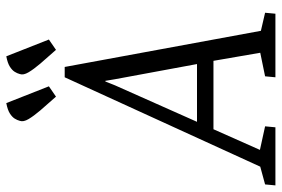

<svg xmlns="http://www.w3.org/2000/svg" viewBox="-206 -714 874 595"><g transform="rotate(-90 230.5 -417.0)"><path d="M228 -680 185 -729Q168 -749 158.5 -765Q149 -781 153 -792Q155 -800 160 -808Q165 -816 176 -823Q187 -830 208 -834L260 -702ZM373 -680 330 -729Q313 -749 303.5 -765Q294 -781 298 -792Q300 -800 305 -808Q310 -816 321 -823Q332 -830 353 -834L405 -702ZM-47 0 -44 -32 11 -47 288 -653H320L432 -45L488 -32L485 0H288L291 -32L364 -47L339 -192H127L63 -48L136 -32L133 0ZM150 -243H329L282 -497L277 -527H275L263 -497Z"/></g></svg>

Font: Faustina Light Light
Style: Italic
Weight: 300
Italic angle: -8°
Version: Version 1.200